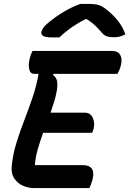

<svg xmlns="http://www.w3.org/2000/svg" viewBox="-20 -960 660 980"><path d="M154 0Q126 0 98.5 -11.5Q71 -23 53.5 -48.5Q36 -74 40 -114Q46 -173 63.5 -230Q81 -287 103.5 -345Q126 -403 146 -462Q166 -521 177 -583H155Q134 -583 129 -607.5Q124 -632 132 -662Q135 -675 138.5 -684Q142 -693 146 -700H551Q583 -700 594 -679Q605 -658 597 -627Q591 -602 579 -583H253L250 -578Q267 -566 271 -546.5Q275 -527 270 -497Q265 -469 256.5 -441Q248 -413 238 -385H411Q442 -385 453.5 -359Q465 -333 458 -304Q454 -289 450 -282H200Q185 -240 173 -199Q161 -158 158 -117H404Q435 -117 448 -100Q461 -83 453 -46Q449 -33 445 -21Q441 -9 436 0ZM390 -940H437Q464 -940 483 -934.5Q502 -929 525 -910Q555 -887 580.5 -855.5Q606 -824 620 -785Q605 -777 592 -773.5Q579 -770 560 -770Q539 -770 524.5 -775Q510 -780 498 -795Q484 -812 467.5 -828Q451 -844 424 -862H416Q368 -837 336 -813.5Q304 -790 283 -769H248Q212 -769 200.5 -776.5Q189 -784 191 -796Q193 -806 201.5 -818.5Q210 -831 229 -846Q264 -875 305 -899.5Q346 -924 390 -940Z"/></svg>

Font: Recursive Sn Csl St SmB
Style: Italic
Weight: 600
Italic angle: -15°
Version: Version 1.079;hotconv 1.0.112;makeotfexe 2.5.65598; ttfautoh